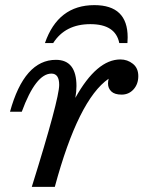

<svg xmlns="http://www.w3.org/2000/svg" viewBox="-20 -729 560 749"><path d="M193.8 0H104Q210.9 -342.3 210.9 -397.9Q210.9 -441.9 180.7 -441.9Q119.6 -441.9 64.9 -293H19Q74.7 -495.6 198.2 -495.6Q278.3 -495.6 278.3 -393.1Q278.3 -371.6 273.9 -347.2Q357.4 -497.1 449.7 -497.1Q477.1 -497.1 498.3 -480.2Q519.5 -463.4 519.5 -432.1Q519.5 -400.9 501 -380.4Q482.4 -359.9 454.6 -359.9Q427.2 -359.9 414.3 -372.3Q401.4 -384.8 401.4 -402.8Q401.4 -412.1 403.8 -421.9Q285.6 -340.3 193.8 0ZM477.1 -561H445.3Q430.7 -634.8 332.5 -634.8Q234.4 -634.8 187.5 -561H155.3Q206.5 -709 348.1 -709Q478 -709 478 -583.5Q478 -572.8 477.1 -561Z"/></svg>

Font: Munson
Style: Italic
Weight: 400
Italic angle: -12°
Designer: Paul James MIller
Foundry: High-Logic / Made with FontCreator
Version: Version 2.10;May 5, 2019;FontCreator 11.5.0.2430 64-bit